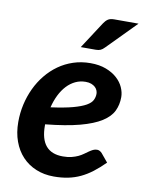

<svg xmlns="http://www.w3.org/2000/svg" viewBox="-84 -791 654 858"><g transform="rotate(10 243.5 -362.0)"><path d="M287.5 -434Q262.5 -434 241 -423.8Q219.5 -413.5 202.2 -395Q185 -376.5 172.2 -350.8Q159.5 -325 152 -294.5Q214 -303 251.8 -313.2Q289.5 -323.5 310 -335.2Q330.5 -347 337.2 -360.8Q344 -374.5 344 -389.5Q344 -397 340.8 -405Q337.5 -413 330.8 -419.2Q324 -425.5 313.2 -429.8Q302.5 -434 287.5 -434ZM141.5 -209Q141.5 -88 244 -88Q266 -88 283 -92.2Q300 -96.5 312.8 -102.5Q325.5 -108.5 335.8 -116Q346 -123.5 354.8 -129.5Q363.5 -135.5 372 -139.8Q380.5 -144 390.5 -144Q396.5 -144 402.2 -141Q408 -138 412.5 -133L444 -95Q417.5 -68.5 392 -49Q366.5 -29.5 340 -17Q313.5 -4.5 284 1.5Q254.5 7.5 220 7.5Q175 7.5 138.5 -7.8Q102 -23 76 -50.8Q50 -78.5 35.8 -117.8Q21.5 -157 21.5 -205.5Q21.5 -246 30.2 -285Q39 -324 55.5 -359Q72 -394 96 -423.5Q120 -453 150.2 -474.5Q180.5 -496 216.8 -508Q253 -520 294.5 -520Q334.5 -520 364.8 -508.5Q395 -497 415.2 -478.8Q435.5 -460.5 445.5 -438Q455.5 -415.5 455.5 -394Q455.5 -359.5 441.8 -331Q428 -302.5 392.8 -280Q357.5 -257.5 296.5 -241.2Q235.5 -225 141.5 -215.5ZM474.5 -731 346 -600.5Q336.5 -590.5 328 -586.8Q319.5 -583 306.5 -583H238.5L317.5 -704.5Q326 -717.5 336 -724.2Q346 -731 364.5 -731Z"/></g></svg>

Font: Lato 2
Style: Bold Italic
Weight: 700
Italic angle: -7°
Designer: Lukasz Dziedzic with Adam Twardoch and Botio Nikoltchev
Foundry: tyPoland Lukasz Dziedzic
Version: Version 2.015; 2015-08-06; http://www.latofonts.com/